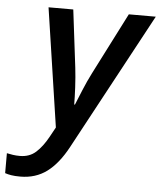

<svg xmlns="http://www.w3.org/2000/svg" viewBox="-138 -588 732 876"><g transform="rotate(5 228.5 -150.5)"><path d="M-12.7 240.2Q-37.6 240.2 -53.7 237.5Q-69.8 234.9 -82.5 230.5V139.2Q-69.3 142.1 -54.7 144.3Q-40 146.5 -22.5 146.5Q21 146.5 50.3 120.4Q79.6 94.2 105 48.3L129.9 2.9L48.8 -540.5H162.1L194.3 -276.9Q199.2 -235.4 201.7 -187.3Q204.1 -139.2 204.1 -108.9H207.5Q217.3 -133.3 235.4 -177Q253.4 -220.7 272.9 -258.8L416.5 -540.5H540L202.6 85.4Q160.6 163.6 109.1 201.9Q57.6 240.2 -12.7 240.2Z"/></g></svg>

Font: Open Sans SemiBold
Style: Italic
Weight: 600
Italic angle: -12°
Designer: Monotype Design Team
Foundry: Monotype Imaging Inc.
Version: Version 3.003; ttfautohint (v1.8.4)